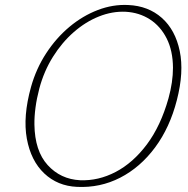

<svg xmlns="http://www.w3.org/2000/svg" viewBox="-20 -732 753 767"><path d="M492 -712Q572.5 -708.5 626.5 -660.5Q680.5 -612.5 698 -528.2Q715.5 -444 686.5 -332Q658.5 -222.5 599.5 -143Q540.5 -63.5 460.2 -22.2Q380 19 287.5 14.5Q210 11 156.8 -39.2Q103.5 -89.5 87.2 -178Q71 -266.5 104 -385Q124.5 -458 164.5 -519.2Q204.5 -580.5 257.5 -624.8Q310.5 -669 370.8 -692Q431 -715 492 -712ZM300 -12Q373 -9 442.2 -45.2Q511.5 -81.5 566.8 -155.2Q622 -229 653 -339Q671 -404 671 -461.5Q670.5 -529.5 645.8 -578.5Q621 -627.5 578.5 -654.8Q536 -682 482 -685Q428.5 -687.5 375.2 -666.2Q322 -645 274.8 -603.8Q227.5 -562.5 191.5 -505Q155.5 -447.5 137 -378Q126.5 -338 121.8 -302Q117 -266 117.5 -234.5Q119 -129 170.5 -72.5Q222 -16 300 -12Z"/></svg>

Font: Fraunces 72pt SuperSoft Thin
Style: Italic
Weight: 100
Italic angle: -16°
Version: Version 1.000;[b76b70a41]